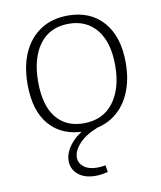

<svg xmlns="http://www.w3.org/2000/svg" viewBox="-84 -599 743 885"><g transform="rotate(-10 287.5 -157.0)"><path d="M294 -532Q398 -532 458.5 -463.5Q519 -395 519 -272Q519 -188 490 -125Q461 -62 407 -27.5Q353 7 277 7Q174 7 115 -59.5Q56 -126 56 -251Q56 -337 84.5 -400Q113 -463 166.5 -497.5Q220 -532 294 -532ZM291 -494Q202 -494 154 -429.5Q106 -365 106 -254Q106 -144 152 -87Q198 -30 280 -30Q371 -30 420 -95Q469 -160 469 -268Q469 -376 421.5 -435Q374 -494 291 -494ZM293 218Q240 218 210.5 192.5Q181 167 181 129Q181 86 219 43.5Q257 1 332 -25L340 0Q281 23 251 56Q221 89 221 120Q221 146 243.5 164Q266 182 307 182Q325 182 345 178L350 210Q319 218 293 218Z"/></g></svg>

Font: Bitter Light
Style: Regular
Weight: 300
Designer: Sol Matas, and Bitter project Authors
Foundry: Sol Matas
Version: Version 2.001